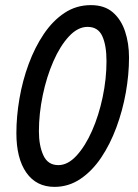

<svg xmlns="http://www.w3.org/2000/svg" viewBox="-20 -720 540 750"><path d="M44 -200Q44 -265 56 -335Q68 -405 92 -470Q116 -535 151 -587Q186 -639 232 -669.5Q278 -700 335 -700Q388 -700 420.5 -672Q453 -644 468.5 -597.5Q484 -551 484 -495Q484 -429 471.5 -358.5Q459 -288 434.5 -222Q410 -156 375 -104Q340 -52 294 -21Q248 10 193 10Q122 10 83 -45.5Q44 -101 44 -200ZM132 -207Q132 -151 149.5 -113Q167 -75 208 -75Q245 -75 279 -112Q313 -149 339.5 -209Q366 -269 381 -340.5Q396 -412 396 -481Q396 -543 379.5 -579Q363 -615 322 -615Q284 -615 249.5 -578Q215 -541 188.5 -480.5Q162 -420 147 -348Q132 -276 132 -207Z"/></svg>

Font: Radio Canada Condensed
Style: Italic
Weight: 400
Width: 3
Italic angle: -12°
Designer: Charles Daoud, Etienne Aubert Bonn, Alexandre Saumier Demers, Jacques Le Bailly
Foundry: Radio-Canada
Version: Version 2.104; ttfautohint (v1.8.4.7-5d5b);gftools[0.9.28.de